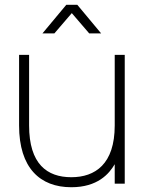

<svg xmlns="http://www.w3.org/2000/svg" viewBox="-20 -770 613 805"><path d="M208 -630 281 -715 354 -630H404L304 -750H258L158 -630ZM102 -540H60V-244C60 -65.5 148 15 279 15C389 15 437.5 -41 461 -81.5V0H503V-540H461V-244C461 -82 379 -27 279 -27C177.5 -27 102 -82 102 -244Z"/></svg>

Font: Vela Sans ExtLt
Style: Regular
Weight: 200
Designer: Principal design: Mikhail Sharanda - project Manrope.
Design modification: Ravid Balaliev
Foundry: Mikhail Sharanda
Version: Version 1.001